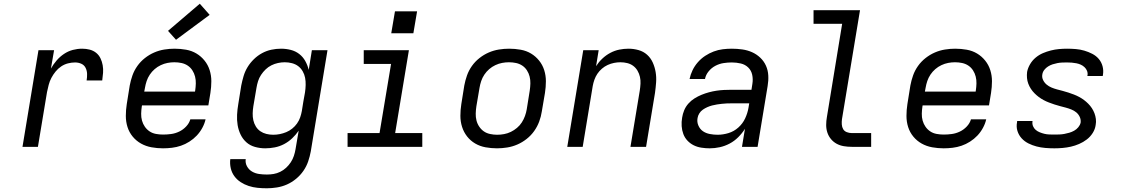

<svg xmlns="http://www.w3.org/2000/svg" viewBox="-20 -790 6040 1033"><path d="M101 0 187 -520H271L254 -421Q267 -444 284.5 -464.5Q302 -485 324.5 -500Q347 -515 372 -521.5Q397 -528 422 -528Q443 -528 462.5 -523Q482 -518 497 -506Q512 -494 520.5 -476.5Q529 -459 532.5 -439Q536 -419 534.5 -398.5Q533 -378 530 -357H446Q449 -375 448.5 -392.5Q448 -410 440.5 -425Q433 -440 417.5 -447Q402 -454 384 -454Q365 -454 345.5 -449Q326 -444 309 -432.5Q292 -421 279 -405Q266 -389 256.5 -371Q247 -353 242 -333.5Q237 -314 233 -295L184 0Z M857 8Q826 8 795.5 2.5Q765 -3 739 -17.5Q713 -32 694 -55Q675 -78 666 -106.5Q657 -135 657 -166.5Q657 -198 662 -230L678 -330Q683 -357 692.5 -384Q702 -411 719 -435Q736 -459 759.5 -477.5Q783 -496 809.5 -507.5Q836 -519 864 -523.5Q892 -528 919 -528Q951 -528 981.5 -522.5Q1012 -517 1037 -502Q1062 -487 1080.5 -464Q1099 -441 1108 -412.5Q1117 -384 1117 -353Q1117 -322 1112 -290L1101 -223H744L743 -218Q740 -198 739.5 -178.5Q739 -159 744 -141Q749 -123 759.5 -108Q770 -93 785 -83Q800 -73 819 -69.5Q838 -66 857 -66Q879 -66 901 -69Q923 -72 944 -82Q965 -92 981.5 -109.5Q998 -127 1004 -148H1086Q1081 -125 1068.5 -102Q1056 -79 1038.5 -60.5Q1021 -42 999 -28Q977 -14 953.5 -6Q930 2 905.5 5Q881 8 857 8ZM756 -297H1029L1030 -302Q1033 -322 1033.5 -341Q1034 -360 1029.5 -378Q1025 -396 1015 -411.5Q1005 -427 990 -437Q975 -447 956.5 -451Q938 -455 918 -455Q900 -455 881.5 -451.5Q863 -448 845 -439.5Q827 -431 812 -418Q797 -405 786 -388.5Q775 -372 769 -354Q763 -336 760 -318ZM927 -576 884 -624 1055 -770 1108 -710Z M1416 223Q1390 223 1365.5 220.5Q1341 218 1318 210.5Q1295 203 1275 190Q1255 177 1241 158Q1227 139 1221.5 115Q1216 91 1219 66H1302Q1299 87 1309 105Q1319 123 1336 133Q1353 143 1373.5 146Q1394 149 1416 149Q1434 149 1452 146Q1470 143 1487.5 134.5Q1505 126 1519.5 112.5Q1534 99 1544.5 83Q1555 67 1561 49Q1567 31 1570 13L1587 -87Q1572 -65 1552 -46Q1532 -27 1508 -14.5Q1484 -2 1458 3Q1432 8 1407 8Q1379 8 1352 0.5Q1325 -7 1305.5 -24.5Q1286 -42 1274.5 -66Q1263 -90 1258.5 -117Q1254 -144 1255.5 -172.5Q1257 -201 1262 -230L1278 -330Q1283 -355 1290.5 -380.5Q1298 -406 1312 -429Q1326 -452 1346 -471.5Q1366 -491 1390 -504Q1414 -517 1440 -522.5Q1466 -528 1492 -528Q1519 -528 1544.5 -521.5Q1570 -515 1590 -499.5Q1610 -484 1622.5 -461.5Q1635 -439 1641 -414L1658 -520H1742L1652 25Q1647 52 1638 78.5Q1629 105 1612.5 129Q1596 153 1573 172Q1550 191 1524 202.5Q1498 214 1470 218.5Q1442 223 1416 223ZM1450 -65Q1468 -65 1485.5 -68.5Q1503 -72 1520 -79Q1537 -86 1552 -98Q1567 -110 1578 -125.5Q1589 -141 1595 -158.5Q1601 -176 1604 -193Q1608 -218 1612 -243Q1616 -268 1621 -293Q1624 -313 1624.5 -333Q1625 -353 1621.5 -371.5Q1618 -390 1608.5 -406.5Q1599 -423 1584.5 -434Q1570 -445 1551 -450Q1532 -455 1512 -455Q1494 -455 1475.5 -451Q1457 -447 1440 -438.5Q1423 -430 1409 -416.5Q1395 -403 1384.5 -387Q1374 -371 1368.5 -353.5Q1363 -336 1360 -318L1343 -218Q1340 -199 1339.5 -180Q1339 -161 1343 -143Q1347 -125 1356.5 -109.5Q1366 -94 1380.5 -84Q1395 -74 1413 -69.5Q1431 -65 1450 -65Z M1850 0V-74H2022L2084 -446H1937V-520H2180L2106 -74H2252V0ZM2085 -611 2105 -729H2224L2204 -611Z M2654 8Q2623 8 2592.5 2.5Q2562 -3 2536.5 -18Q2511 -33 2493 -56Q2475 -79 2466 -107.5Q2457 -136 2457 -167Q2457 -198 2462 -230L2478 -330Q2483 -357 2492.5 -384Q2502 -411 2519 -435Q2536 -459 2559.5 -477.5Q2583 -496 2609.5 -507.5Q2636 -519 2664 -523.5Q2692 -528 2719 -528Q2751 -528 2781.5 -522.5Q2812 -517 2837 -502Q2862 -487 2880.5 -464Q2899 -441 2908 -412.5Q2917 -384 2917 -353Q2917 -322 2912 -290L2895 -190Q2891 -163 2881 -136Q2871 -109 2854 -85Q2837 -61 2813.5 -42.5Q2790 -24 2763.5 -12.5Q2737 -1 2709 3.5Q2681 8 2654 8ZM2655 -65Q2673 -65 2692 -68.5Q2711 -72 2728.5 -80.5Q2746 -89 2761.5 -102Q2777 -115 2787.5 -131.5Q2798 -148 2804.5 -166Q2811 -184 2814 -202L2830 -302Q2833 -322 2833.5 -341Q2834 -360 2829.5 -378Q2825 -396 2815 -411.5Q2805 -427 2790 -437Q2775 -447 2756.5 -451Q2738 -455 2718 -455Q2700 -455 2681.5 -451.5Q2663 -448 2645 -439.5Q2627 -431 2612 -418Q2597 -405 2586 -388.5Q2575 -372 2569 -354Q2563 -336 2560 -318L2543 -218Q2540 -198 2539.5 -179Q2539 -160 2543.5 -142Q2548 -124 2558.5 -108.5Q2569 -93 2583.5 -83Q2598 -73 2617 -69Q2636 -65 2655 -65Z M3032 0 3118 -520H3201L3187 -434Q3201 -456 3220.5 -474.5Q3240 -493 3263.5 -505.5Q3287 -518 3312 -523Q3337 -528 3361 -528Q3389 -528 3415.5 -520.5Q3442 -513 3461.5 -495.5Q3481 -478 3492 -453.5Q3503 -429 3507.5 -402Q3512 -375 3510 -347Q3508 -319 3504 -290L3456 0H3372L3422 -302Q3425 -321 3426 -340Q3427 -359 3423 -376.5Q3419 -394 3410 -409.5Q3401 -425 3387 -435.5Q3373 -446 3355 -450.5Q3337 -455 3318 -455Q3301 -455 3283.5 -451.5Q3266 -448 3249.5 -440.5Q3233 -433 3218.5 -420.5Q3204 -408 3194 -393Q3184 -378 3178 -361Q3172 -344 3169 -327L3115 0Z M3799 8H3798Q3776 8 3753.5 4.5Q3731 1 3712 -8.5Q3693 -18 3678.5 -33.5Q3664 -49 3656.5 -69Q3649 -89 3647.5 -111.5Q3646 -134 3650 -157Q3653 -177 3661 -196.5Q3669 -216 3683.5 -232.5Q3698 -249 3716.5 -260.5Q3735 -272 3754.5 -280Q3774 -288 3794.5 -293.5Q3815 -299 3835 -302Q3855 -305 3875.5 -306Q3896 -307 3916 -307H4023L4028 -339Q4032 -364 4027 -387.5Q4022 -411 4005.5 -427Q3989 -443 3965.5 -448.5Q3942 -454 3917 -454Q3895 -454 3872.5 -450.5Q3850 -447 3829 -436Q3808 -425 3792.5 -406Q3777 -387 3773 -365H3690Q3695 -389 3706 -412Q3717 -435 3734.5 -455Q3752 -475 3774 -489.5Q3796 -504 3820 -513Q3844 -522 3868.5 -525Q3893 -528 3917 -528Q3946 -528 3974 -524Q4002 -520 4026.5 -509Q4051 -498 4070.5 -479.5Q4090 -461 4101 -436.5Q4112 -412 4113.5 -384Q4115 -356 4110 -327L4056 0H3972L3988 -97Q3973 -73 3952 -52Q3931 -31 3905.5 -17.5Q3880 -4 3852.5 2Q3825 8 3799 8ZM3841 -65Q3870 -65 3899.5 -74Q3929 -83 3952.5 -104Q3976 -125 3989 -153Q4002 -181 4007 -210L4011 -234H3916Q3903 -234 3890 -233.5Q3877 -233 3864 -231.5Q3851 -230 3837.5 -228Q3824 -226 3811 -222.5Q3798 -219 3785.5 -213.5Q3773 -208 3761.5 -200Q3750 -192 3742.5 -180Q3735 -168 3733 -155Q3729 -134 3737.5 -114.5Q3746 -95 3762 -84Q3778 -73 3799 -69Q3820 -65 3841 -65Z M4563 0Q4541 0 4520 -3.5Q4499 -7 4481.5 -16.5Q4464 -26 4451 -41.5Q4438 -57 4431.5 -76.5Q4425 -96 4425 -117.5Q4425 -139 4429 -161L4511 -662H4357V-735H4607L4510 -149Q4508 -135 4509 -120.5Q4510 -106 4516.5 -95Q4523 -84 4536 -79Q4549 -74 4563 -74H4667V0Z M5057 8Q5026 8 4995.5 2.5Q4965 -3 4939 -17.5Q4913 -32 4894 -55Q4875 -78 4866 -106.5Q4857 -135 4857 -166.5Q4857 -198 4862 -230L4878 -330Q4883 -357 4892.5 -384Q4902 -411 4919 -435Q4936 -459 4959.5 -477.5Q4983 -496 5009.5 -507.5Q5036 -519 5064 -523.5Q5092 -528 5119 -528Q5151 -528 5181.5 -522.5Q5212 -517 5237 -502Q5262 -487 5280.5 -464Q5299 -441 5308 -412.5Q5317 -384 5317 -353Q5317 -322 5312 -290L5301 -223H4944L4943 -218Q4940 -198 4939.5 -178.5Q4939 -159 4944 -141Q4949 -123 4959.5 -108Q4970 -93 4985 -83Q5000 -73 5019 -69.5Q5038 -66 5057 -66Q5079 -66 5101 -69Q5123 -72 5144 -82Q5165 -92 5181.5 -109.5Q5198 -127 5204 -148H5286Q5281 -125 5268.5 -102Q5256 -79 5238.5 -60.5Q5221 -42 5199 -28Q5177 -14 5153.5 -6Q5130 2 5105.5 5Q5081 8 5057 8ZM4956 -297H5229L5230 -302Q5233 -322 5233.5 -341Q5234 -360 5229.5 -378Q5225 -396 5215 -411.5Q5205 -427 5190 -437Q5175 -447 5156.5 -451Q5138 -455 5118 -455Q5100 -455 5081.5 -451.5Q5063 -448 5045 -439.5Q5027 -431 5012 -418Q4997 -405 4986 -388.5Q4975 -372 4969 -354Q4963 -336 4960 -318Z M5653 8Q5628 8 5604 6Q5580 4 5557 -2Q5534 -8 5513 -18.5Q5492 -29 5476.5 -46Q5461 -63 5454 -85.5Q5447 -108 5452 -133Q5452 -135 5452 -136.5Q5452 -138 5453 -139H5535Q5535 -138 5535 -137.5Q5535 -137 5535 -137Q5533 -123 5538 -111Q5543 -99 5552.5 -91Q5562 -83 5574.5 -78Q5587 -73 5599.5 -70Q5612 -67 5625.5 -66.5Q5639 -66 5653 -66Q5666 -66 5679.5 -66.5Q5693 -67 5706.5 -69.5Q5720 -72 5733.5 -76Q5747 -80 5759.5 -87Q5772 -94 5781.5 -105.5Q5791 -117 5794 -130Q5796 -147 5789 -161.5Q5782 -176 5770.5 -185.5Q5759 -195 5744 -201Q5729 -207 5714 -211Q5699 -215 5683.5 -219Q5668 -223 5653 -228Q5638 -233 5623.5 -238.5Q5609 -244 5595 -251.5Q5581 -259 5569 -268Q5557 -277 5546 -288Q5535 -299 5526.5 -312Q5518 -325 5512.5 -339.5Q5507 -354 5505.5 -370Q5504 -386 5506 -403Q5510 -424 5522 -444.5Q5534 -465 5552 -480Q5570 -495 5591 -504Q5612 -513 5634 -518.5Q5656 -524 5677.5 -526Q5699 -528 5721 -528Q5745 -528 5768.5 -526Q5792 -524 5814 -517.5Q5836 -511 5856.5 -500.5Q5877 -490 5891.5 -473Q5906 -456 5912 -433.5Q5918 -411 5914 -387Q5914 -386 5913.5 -384Q5913 -382 5913 -381H5830Q5830 -382 5830 -382.5Q5830 -383 5831 -384Q5833 -397 5828.5 -408.5Q5824 -420 5815 -428.5Q5806 -437 5795 -442Q5784 -447 5771.5 -449.5Q5759 -452 5746.5 -453Q5734 -454 5721 -454Q5708 -454 5695 -453.5Q5682 -453 5669 -450.5Q5656 -448 5643.5 -444Q5631 -440 5619 -432.5Q5607 -425 5598.5 -414Q5590 -403 5588 -390Q5585 -374 5592 -359.5Q5599 -345 5611 -335Q5623 -325 5637.5 -319Q5652 -313 5667 -309Q5682 -305 5697.5 -301Q5713 -297 5728 -292Q5743 -287 5757.5 -281.5Q5772 -276 5786 -268.5Q5800 -261 5812 -252Q5824 -243 5835 -232Q5846 -221 5854.5 -208Q5863 -195 5868.5 -180.5Q5874 -166 5876 -150Q5878 -134 5875 -118Q5872 -95 5859 -74.5Q5846 -54 5827 -39.5Q5808 -25 5786 -15.5Q5764 -6 5742 -1Q5720 4 5697.5 6Q5675 8 5653 8Z"/></svg>

Font: Iosevka SS04 Extended Oblique
Style: Regular
Weight: 400
Width: 7
Italic angle: -9°
Monospace: yes
Designer: Belleve Invis
Foundry: Belleve Invis
Version: Version 19.0.0; ttfautohint (v1.8.4)